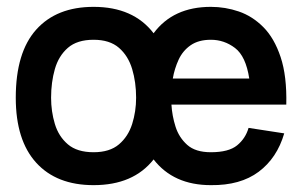

<svg xmlns="http://www.w3.org/2000/svg" viewBox="-20 -530 881 560"><path d="M253 10Q145 10 85.5 -55.5Q26 -121 26 -245Q26 -377 85.5 -443.5Q145 -510 253 -510Q369 -510 428 -433Q485 -510 595 -510Q637 -510 676.5 -496.5Q716 -483 748 -451Q780 -419 798.5 -363.5Q817 -308 815 -225H480Q482 -192 492 -160.5Q502 -129 526 -107.5Q550 -86 595 -86Q647 -86 671.5 -106Q696 -126 705 -157L809 -141Q788 -69 734.5 -29Q681 11 595 10Q486 10 428 -65Q369 10 253 10ZM253 -86Q300 -86 327 -109Q354 -132 365.5 -168.5Q377 -205 377 -245Q377 -290 365.5 -328.5Q354 -367 327 -390.5Q300 -414 253 -414Q205 -414 178 -390.5Q151 -367 140 -328.5Q129 -290 129 -245Q129 -205 140 -168.5Q151 -132 178 -109Q205 -86 253 -86ZM595 -414Q559 -414 536 -398Q513 -382 501 -356Q489 -330 484 -301H707Q697 -366 665.5 -390Q634 -414 595 -414Z"/></svg>

Font: Haskoy SemiBold
Style: Regular
Weight: 600
Designer: Ertekin Erdin
Foundry: Ertekin Erdin
Version: Version 1.500; ttfautohint (v1.8.3)